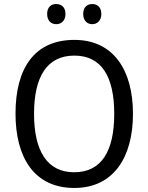

<svg xmlns="http://www.w3.org/2000/svg" viewBox="-20 -989 736 953"><path d="M214 -920C214 -886 234 -869 259 -869C284 -869 305 -886 305 -920C305 -954 284 -969 259 -969C234 -969 214 -954 214 -920ZM393 -920C393 -886 413 -869 438 -869C462 -869 483 -886 483 -920C483 -954 462 -969 438 -969C413 -969 393 -954 393 -920ZM640 -424C640 -640 544 -791 349 -791C153 -791 57 -653 57 -425C57 -211 147 -56 349 -56C544 -56 640 -209 640 -424ZM149 -424C149 -608 213 -713 349 -713C484 -713 547 -609 547 -424C547 -239 484 -134 348 -134C214 -134 149 -240 149 -424Z"/></svg>

Font: Noto Sans Malayalam UI SemiCondensed
Style: Regular
Weight: 400
Width: 4
Designer: Jelle Bosma - Monotype Design Team
Foundry: Monotype Imaging Inc.
Version: Version 2.104